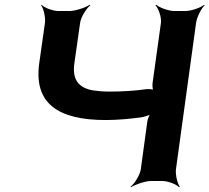

<svg xmlns="http://www.w3.org/2000/svg" viewBox="-20 -757 876 803"><path d="M438 -374C412 -374 389 -376 369 -379C305 -390 282 -428 291 -492L315 -661C318 -685 341 -722 358 -735L355 -737C337 -725 295 -711 271 -711H224C200 -711 165 -725 154 -737L152 -735C162 -722 171 -685 168 -661L144 -492C121 -325 222 -255 422 -255C473 -255 523 -260 569 -266C583 -268 606 -275 613 -281L611 -284C604 -277 598 -260 596 -248L569 -50C566 -26 543 11 526 24L528 26C546 14 588 0 612 0H659C683 0 718 14 729 26L732 24C722 11 713 -26 716 -50L800 -661C803 -685 822 -722 836 -735L834 -737C819 -725 780 -711 756 -711H709C685 -711 647 -725 633 -737L630 -735C643 -722 656 -685 653 -661L618 -409C617 -400 618 -382 622 -377L625 -380C621 -384 602 -385 591 -384C544 -377 490 -374 438 -374Z"/></svg>

Font: Asimov
Style: EdgeWideIt
Weight: 500
Designer: Google
Version: Version 2.000980: 2014